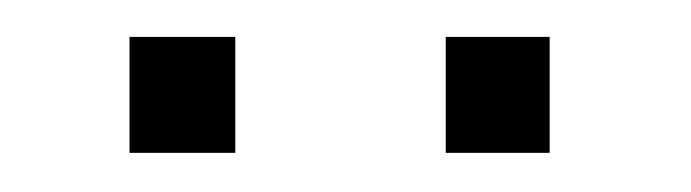

<svg xmlns="http://www.w3.org/2000/svg" viewBox="-20 -671 367 102"><path d="M105 -589.8H48.8V-651.4H105ZM272 -589.8H216.8V-651.4H272Z"/></svg>

Font: SaysetthaMai
Style: Regular
Weight: 400
Designer: John M. Durdin
Foundry: Lao Script for Windows
Version: Version 1.101